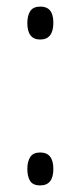

<svg xmlns="http://www.w3.org/2000/svg" viewBox="-20 -556 244 583"><path d="M63 -486Q63 -509 72 -522.5Q81 -536 103 -536Q142 -536 142 -487Q142 -436 102 -436Q63 -436 63 -486ZM63 -43Q63 -66 72 -79.5Q81 -93 102 -93Q142 -93 142 -43Q142 7 102 7Q80 7 71.5 -6.5Q63 -20 63 -43Z"/></svg>

Font: Noto Sans Thai ExtCond Light
Style: Regular
Weight: 300
Width: 2
Designer: Monotype Design Team
Foundry: Monotype Imaging Inc.
Version: Version 2.002; ttfautohint (v1.8.4.7-5d5b)